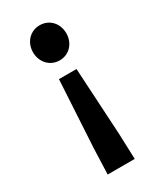

<svg xmlns="http://www.w3.org/2000/svg" viewBox="-196 -642 762 910"><g transform="rotate(-30 185.0 -187.0)"><path d="M111 200H259L254 61L233 -307H137L116 61ZM185 -382C238 -382 276 -424 276 -478C276 -533 238 -574 185 -574C133 -574 94 -533 94 -478C94 -424 133 -382 185 -382Z"/></g></svg>

Font: Noto Sans JP
Style: Bold
Weight: 700
Designer: Ryoko NISHIZUKA 西塚涼子 (kana, bopomofo & ideographs); Paul D. Hunt (Latin, Greek & Cyrillic); Sandoll Communications 산돌커뮤니
Foundry: Adobe
Version: Version 2.004;hotconv 1.0.118;makeotfexe 2.5.65603